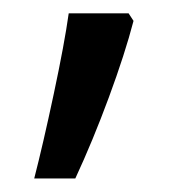

<svg xmlns="http://www.w3.org/2000/svg" viewBox="-20 -136 285 285"><path d="M170.9 -116.2 178.2 -105Q165.5 -56.2 141.6 8.5Q117.7 73.2 91.8 128.9H30.8Q43.9 78.1 59.8 3.4Q75.7 -71.3 82 -116.2Z"/></svg>

Font: f08745844
Style: Regular
Weight: 400
Foundry: Ascender Corporation
Version: Version 1.10